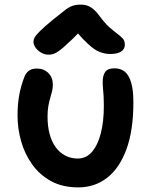

<svg xmlns="http://www.w3.org/2000/svg" viewBox="-20 -802 657 832"><path d="M319 10Q251 10 201.5 -17Q152 -44 119.5 -89.5Q87 -135 71.5 -190Q56 -245 56 -301Q56 -351 63.5 -391Q71 -431 85 -467Q92 -486 105 -495.5Q118 -505 140 -505Q170 -505 189.5 -485.5Q209 -466 209 -435Q209 -420 205.5 -406Q202 -392 197.5 -377Q193 -362 189.5 -342.5Q186 -323 186 -297Q186 -255 195 -221.5Q204 -188 221 -164.5Q238 -141 262.5 -128Q287 -115 317 -115Q354 -115 379 -144.5Q404 -174 417 -225Q430 -276 430 -343Q430 -367 429 -384.5Q428 -402 426.5 -416.5Q425 -431 425 -447Q425 -475 436 -490.5Q447 -506 476 -506Q502 -506 520 -492Q538 -478 548 -445.5Q558 -413 558 -359Q558 -236 527.5 -154Q497 -72 443.5 -31Q390 10 319 10ZM191 -565Q174 -565 159 -573.5Q144 -582 134.5 -595Q125 -608 125 -621Q125 -630 130 -639.5Q135 -649 153 -667Q171 -685 211 -718Q241 -741 258.5 -755.5Q276 -770 292 -776Q308 -782 331 -782Q355 -782 373.5 -770.5Q392 -759 411 -733Q434 -702 453.5 -684.5Q473 -667 488 -656Q503 -645 512 -635Q521 -625 521 -608Q521 -589 504.5 -578.5Q488 -568 458 -568Q434 -568 410.5 -577.5Q387 -587 360 -613Q341 -630 318 -657Q295 -633 278 -618Q252 -593 236.5 -582Q221 -571 211 -568Q201 -565 191 -565Z"/></svg>

Font: Shantell Sans Light SemiBold
Style: Regular
Weight: 600
Version: Version 1.008;[ac192a2d6]